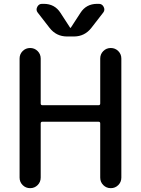

<svg xmlns="http://www.w3.org/2000/svg" viewBox="-20 -980 734 1000"><path d="M82 -55V-675Q82 -698 98 -714Q114 -730 137 -730Q160 -730 176 -714Q192 -698 192 -675V-441Q192 -432 201 -432H493Q502 -432 502 -441V-675Q502 -698 518 -714Q534 -730 557 -730Q580 -730 596 -714Q612 -698 612 -675V-55Q612 -32 596 -16Q580 0 557 0Q534 0 518 -16Q502 -32 502 -55V-337Q502 -346 493 -346H201Q192 -346 192 -337V-55Q192 -32 176 -16Q160 0 137 0Q114 0 98 -16Q82 -32 82 -55ZM495 -960Q512 -960 520 -944Q528 -928 518 -915L456 -835Q421 -790 365 -790H329Q273 -790 238 -835L176 -915Q166 -928 174 -944Q182 -960 199 -960H208Q265 -960 295 -913L345 -836Q345 -835 347 -835Q349 -835 349 -836L399 -913Q429 -960 486 -960Z"/></svg>

Font: Rounded Mplus 1c Medium
Style: Regular
Weight: 500
Version: Version 1.059.20150529